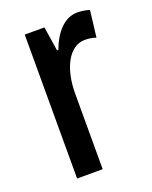

<svg xmlns="http://www.w3.org/2000/svg" viewBox="-110 -613 537 677"><g transform="rotate(-20 158.5 -275.0)"><path d="M262 -550C214 -550 177 -508 155 -449H150L136 -540H62V0H158V-280C157 -379 196 -450 254 -450C270 -450 284 -448 296 -443L308 -543C291 -548 277 -550 262 -550Z"/></g></svg>

Font: Noto Sans Lao ExtraCondensed Medium
Style: Regular
Weight: 500
Width: 2
Designer: Monotype Design Team
Foundry: Monotype Imaging Inc.
Version: Version 2.003